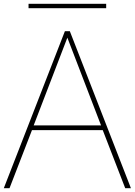

<svg xmlns="http://www.w3.org/2000/svg" viewBox="-20 -989 708 1009"><path d="M130 -969H538V-946H130ZM321 -825H347L668 0H638L520 -305H147L30 0H0ZM334 -791 157 -330H511ZM321 -825H347L668 0H638L520 -305H148L30 0H0ZM334 -791 157 -330H511Z"/></svg>

Font: Spartan MB
Style: Regular
Weight: 250
Designer: Matt Bailey
Foundry: Matt Bailey
Version: Version 1.000